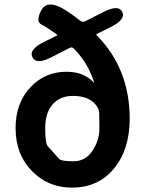

<svg xmlns="http://www.w3.org/2000/svg" viewBox="-20 -841 671 875"><path d="M308 14Q201 14 128 -59Q51 -136 51 -257Q51 -373 121 -446Q187 -514 283 -514Q363 -514 408 -464Q411 -460 409 -465Q381 -555 316 -620Q308 -628 298 -623L212 -579Q145 -545 128 -580Q110 -614 177 -648L239 -679Q243 -681 239 -684Q195 -716 168.5 -729.5Q142 -743 167 -792Q192 -841 259 -806Q293 -788 345 -747Q356 -738 368 -744L453 -787Q520 -821 537 -787Q554 -753 487 -719L421 -686Q417 -684 421 -680Q571 -528 571 -300Q571 -160 499.5 -73Q428 14 308 14ZM433 -255Q433 -292 432 -329Q431 -346 416 -364Q383 -404 312 -404Q254 -404 220 -365.5Q186 -327 186 -257Q186 -187 198 -174Q224 -146 249 -117Q259 -106 314.5 -106Q370 -106 401.5 -154Q433 -202 433 -255Z"/></svg>

Font: Resource Han Rounded JP
Style: Bold
Weight: 700
Designer: Cyano Hao (round all glyphs); Ryoko NISHIZUKA 西塚涼子 (kana, bopomofo & ideographs); Paul D. Hunt (Latin, Greek & Cyrillic)
Foundry: Cyano Hao
Version: 0.990